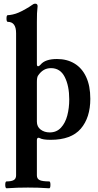

<svg xmlns="http://www.w3.org/2000/svg" viewBox="-20 -744 532 1037"><path d="M467.8 -210.4Q467.8 -108.9 416.3 -48.8Q364.7 11.2 253.4 11.2Q210.9 11.2 194.8 2Q191.4 0 188 0Q184.1 0 181.6 3.2Q179.2 6.3 179.2 13.2V203.1Q179.2 221.7 194.3 228.8Q209.5 235.8 245.6 235.8Q252.4 235.8 252.4 254.4Q252.4 272.9 245.6 272.9Q207 270.5 186 269.8Q165 269 130.9 269Q96.7 269 75.7 269.8Q54.7 270.5 15.6 272.9Q12.2 272.9 10.3 268.1Q8.3 263.2 8.3 254.4Q8.3 235.8 15.6 235.8Q42 235.8 54.4 228.5Q66.9 221.2 66.9 203.1V-564.9Q66.9 -626 22 -626Q15.1 -626 15.1 -644Q15.1 -662.1 22 -662.1Q32.2 -662.1 48.8 -665.8Q65.4 -669.4 81.1 -676.3Q97.2 -683.1 120.1 -696.3Q143.1 -709.5 150.4 -715.3Q156.7 -720.2 161.1 -722.2Q165.5 -724.1 170.9 -724.1Q176.8 -724.1 179.9 -720.7Q183.1 -717.3 183.1 -710.9Q180.7 -690.9 179.9 -672.1Q179.2 -653.3 179.2 -626V-397.9Q179.2 -386.2 185.5 -386.2Q191.9 -386.2 199.2 -395Q224.1 -425.3 288.1 -425.3Q341.8 -425.3 382.3 -400.9Q422.9 -376.5 445.3 -328.4Q467.8 -280.3 467.8 -210.4ZM354 -207Q354 -279.8 329.8 -327.9Q305.7 -376 255.4 -376Q232.9 -376 215.8 -365.7Q198.7 -355.5 185.1 -335Q179.2 -326.2 179.2 -300.8V-86.9Q179.2 -59.6 199.5 -44.2Q219.7 -28.8 248.5 -28.8Q285.6 -28.8 309.3 -54.4Q333 -80.1 343.5 -120.4Q354 -160.6 354 -207Z"/></svg>

Font: JuniusX
Style: Bold
Weight: 700
Designer: Peter S. Baker
Foundry: Briery Creek Software
Version: Version 1.004